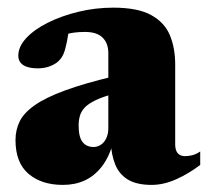

<svg xmlns="http://www.w3.org/2000/svg" viewBox="-20 -480 556 514"><path d="M288 -276.5 287.5 -229.5Q256.5 -221.5 237 -212.2Q217.5 -203 207.5 -192.8Q197.5 -182.5 194 -170.2Q190.5 -158 190.5 -144.5Q190.5 -113 201 -99.8Q211.5 -86.5 230.5 -86.5Q241.5 -86.5 250.8 -93Q260 -99.5 265 -111Q270 -122.5 270 -137V-338Q270 -364 254.8 -379.2Q239.5 -394.5 207.5 -394.5Q192.5 -394.5 178.8 -392.8Q165 -391 155 -387.5L168 -427Q163.5 -389.5 159.2 -368.8Q155 -348 150.8 -337.5Q146.5 -327 140.5 -320.5Q132.5 -310.5 116.5 -303.8Q100.5 -297 81.5 -297Q55.5 -297 42.2 -305.8Q29 -314.5 29 -331Q29 -355 50.2 -378Q71.5 -401 108 -419.2Q144.5 -437.5 190 -448.5Q235.5 -459.5 283.5 -459.5Q349 -459.5 385 -439.5Q421 -419.5 435 -385.2Q449 -351 449 -307.5V-94Q449 -83.5 452 -76.2Q455 -69 461 -65.5Q467 -62 476 -62Q484.5 -62 494.8 -64.5Q505 -67 516 -74.5V-38.5Q486 -15.5 452 -0.2Q418 15 386 15Q346 15 322.5 0.8Q299 -13.5 288.5 -39.5Q278 -65.5 276.5 -100L283 -99Q272 -59 252.5 -34Q233 -9 207 3Q181 15 148.5 15Q91 15 56.2 -14.8Q21.5 -44.5 21.5 -105Q21.5 -132.5 32.8 -155.2Q44 -178 72.8 -198.2Q101.5 -218.5 153.8 -237.8Q206 -257 288 -276.5Z"/></svg>

Font: Newsreader 24pt ExtraBold
Style: Regular
Weight: 800
Designer: Hugues Gentile
Foundry: Production Type
Version: Version 1.003